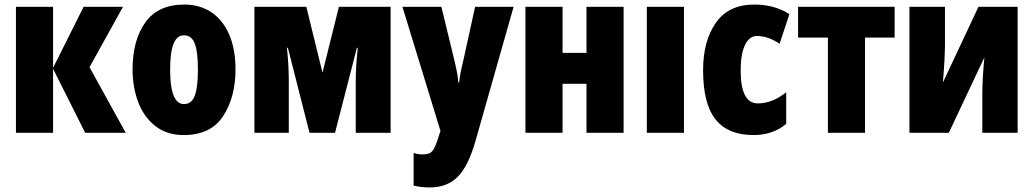

<svg xmlns="http://www.w3.org/2000/svg" viewBox="-20 -583 4539 843"><path d="M520 -553 373 -288 532 0H354L213 -281V0H50V-553H213V-285L347 -553Z M787 10Q712 10 661.5 -30Q611 -70 586.5 -135.5Q562 -201 562 -278Q562 -406 618 -484.5Q674 -563 789 -563Q857 -563 907.5 -529.5Q958 -496 986 -432Q1014 -368 1014 -278Q1014 -156 959.5 -73Q905 10 787 10ZM788 -126Q821 -126 835 -162.5Q849 -199 849 -278Q849 -356 835 -392Q821 -428 788 -428Q757 -428 742 -391Q727 -354 727 -276Q727 -126 788 -126Z M1695 0H1542V-226Q1542 -292 1551 -373H1547L1451 0H1339L1244 -373H1240Q1248 -295 1248 -225V0H1097V-553H1325L1396 -264L1468 -553H1695Z M1918 -553 1976 -314Q1991 -252 1992 -221H1996Q1999 -255 2013 -312L2066 -553H2235L2068 35Q2036 147 1989.5 193.5Q1943 240 1867 240Q1830 240 1796 232V89Q1816 95 1836 95Q1857 95 1868.5 88.5Q1880 82 1889 63Q1898 44 1911 1L1914 -8L1747 -553Z M2450 -351H2555V-553H2718V0H2555V-215H2450V0H2287V-553H2450Z M2820 0V-553H2983V0Z M3067 -274Q3067 -403 3123 -483Q3179 -563 3292 -563Q3380 -563 3446 -521L3403 -391Q3352 -425 3303 -425Q3270 -425 3251 -385.5Q3232 -346 3232 -274Q3232 -129 3307 -129Q3371 -129 3432 -178V-39Q3373 10 3289 10Q3176 10 3121.5 -59Q3067 -128 3067 -274Z M3778 -418V0H3615V-418H3484V-553H3908V-418Z M4129 -392Q4129 -329 4120 -221L4276 -553H4448V0H4293V-173Q4293 -232 4302 -331L4146 0H3973V-553H4129Z"/></svg>

Font: Noto Sans UI CondBlack
Style: Regular
Weight: 900
Width: 3
Designer: Monotype Design Team
Foundry: Monotype Imaging Inc.
Version: Version 1.001